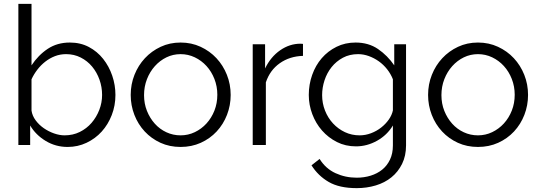

<svg xmlns="http://www.w3.org/2000/svg" viewBox="-20 -750 2790 993"><path d="M330 10Q268 10 216.5 -21Q165 -52 136 -101V0H75V-730H143V-412Q178 -465 227 -497.5Q276 -530 341 -530Q396 -530 439.5 -507Q483 -484 513.5 -445.5Q544 -407 560.5 -358.5Q577 -310 577 -259Q577 -204 558 -155Q539 -106 506 -69.5Q473 -33 427.5 -11.5Q382 10 330 10ZM314 -50Q357 -50 392.5 -67.5Q428 -85 453.5 -114.5Q479 -144 493.5 -181.5Q508 -219 508 -259Q508 -300 494.5 -338Q481 -376 456.5 -405.5Q432 -435 397.5 -452.5Q363 -470 322 -470Q291 -470 264 -459.5Q237 -449 214 -431Q191 -413 173 -389.5Q155 -366 143 -340V-178Q147 -151 164.5 -127.5Q182 -104 206.5 -87Q231 -70 259.5 -60Q288 -50 314 -50Z M914 10Q857 10 810 -11.5Q763 -33 728.5 -70Q694 -107 675 -156Q656 -205 656 -259Q656 -314 675.5 -363Q695 -412 729.5 -449Q764 -486 811 -508Q858 -530 914 -530Q970 -530 1017.5 -508Q1065 -486 1099.5 -449Q1134 -412 1153.5 -363Q1173 -314 1173 -259Q1173 -205 1154 -156Q1135 -107 1100.5 -70Q1066 -33 1018.5 -11.5Q971 10 914 10ZM725 -258Q725 -214 740 -176.5Q755 -139 780.5 -110.5Q806 -82 840.5 -66Q875 -50 914 -50Q953 -50 987.5 -66.5Q1022 -83 1048 -111.5Q1074 -140 1089 -178Q1104 -216 1104 -260Q1104 -303 1089 -341.5Q1074 -380 1048 -408.5Q1022 -437 987.5 -453.5Q953 -470 914 -470Q875 -470 841 -453.5Q807 -437 781 -408Q755 -379 740 -340.5Q725 -302 725 -258Z M1547 -461Q1478 -459 1427 -423Q1376 -387 1355 -324V0H1287V-521H1351V-396Q1380 -456 1429 -490Q1478 -524 1534 -524Q1542 -524 1547 -523Z M1821 7Q1767 7 1722.5 -15.5Q1678 -38 1645.5 -75Q1613 -112 1595 -160Q1577 -208 1577 -259Q1577 -313 1594.5 -362.5Q1612 -412 1644 -449Q1676 -486 1720.5 -508Q1765 -530 1819 -530Q1886 -530 1935 -496.5Q1984 -463 2019 -412V-521H2080V2Q2080 56 2059.5 97.5Q2039 139 2004.5 167Q1970 195 1923.5 209Q1877 223 1825 223Q1735 223 1680 191Q1625 159 1591 105L1633 72Q1664 122 1715 145.5Q1766 169 1825 169Q1863 169 1897 158.5Q1931 148 1956.5 127.5Q1982 107 1997 75.5Q2012 44 2012 2V-101Q1982 -51 1930 -22Q1878 7 1821 7ZM1840 -50Q1870 -50 1899 -61Q1928 -72 1951.5 -90.5Q1975 -109 1991 -132Q2007 -155 2012 -179V-340Q2001 -368 1982 -392Q1963 -416 1939 -433Q1915 -450 1887.5 -460Q1860 -470 1832 -470Q1788 -470 1753.5 -451.5Q1719 -433 1695 -403Q1671 -373 1658.5 -335Q1646 -297 1646 -258Q1646 -216 1661 -178Q1676 -140 1702.5 -111.5Q1729 -83 1764 -66.5Q1799 -50 1840 -50Z M2452 10Q2395 10 2348 -11.5Q2301 -33 2266.5 -70Q2232 -107 2213 -156Q2194 -205 2194 -259Q2194 -314 2213.5 -363Q2233 -412 2267.5 -449Q2302 -486 2349 -508Q2396 -530 2452 -530Q2508 -530 2555.5 -508Q2603 -486 2637.5 -449Q2672 -412 2691.5 -363Q2711 -314 2711 -259Q2711 -205 2692 -156Q2673 -107 2638.5 -70Q2604 -33 2556.5 -11.5Q2509 10 2452 10ZM2263 -258Q2263 -214 2278 -176.5Q2293 -139 2318.5 -110.5Q2344 -82 2378.5 -66Q2413 -50 2452 -50Q2491 -50 2525.5 -66.5Q2560 -83 2586 -111.5Q2612 -140 2627 -178Q2642 -216 2642 -260Q2642 -303 2627 -341.5Q2612 -380 2586 -408.5Q2560 -437 2525.5 -453.5Q2491 -470 2452 -470Q2413 -470 2379 -453.5Q2345 -437 2319 -408Q2293 -379 2278 -340.5Q2263 -302 2263 -258Z"/></svg>

Font: Oxford Sans
Style: Regular
Weight: 400
Designer: Matt McInerney, Pablo Impallari, Rodrigo Fuenzalida
Foundry: Matt McInerney, Pablo Impallari, Rodrigo Fuenzalida
Version: Version 3.000g; ttfautohint (v1.5) -l 8 -r 28 -G 28 -x 14 -D